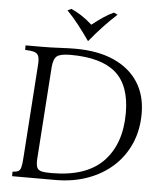

<svg xmlns="http://www.w3.org/2000/svg" viewBox="-58 -920 823 971"><g transform="rotate(5 353.5 -434.5)"><path d="M40 0V-23Q59 -24 68.5 -28.5Q78 -33 82.5 -49Q87 -65 89 -100L121 -565Q124 -600 118.5 -615.5Q113 -631 96.5 -636Q80 -641 50 -642V-665H129Q176 -665 222.5 -667.5Q269 -670 303 -670Q417 -670 498 -634Q579 -598 622 -531.5Q665 -465 665 -372Q665 -288 635 -219.5Q605 -151 550.5 -102Q496 -53 422 -26.5Q348 0 260 0ZM237 -33Q413 -33 499 -122Q585 -211 585 -368Q585 -508 511 -572.5Q437 -637 281 -637Q229 -637 211.5 -622.5Q194 -608 191 -565L159 -100Q157 -69 163 -55Q169 -41 186.5 -37Q204 -33 237 -33ZM481 -869 500 -860Q429 -795 364 -715H362Q334 -755 305.5 -791.5Q277 -828 246 -860L265 -869Q291 -858 319 -839.5Q347 -821 372 -798Q401 -821 428.5 -839.5Q456 -858 481 -869Z"/></g></svg>

Font: Bona Nova SC
Style: Italic
Weight: 400
Italic angle: -4°
Designer: Mateusz Machalski
Foundry: Capitalics
Version: Version 4.001; ttfautohint (v1.8.4.7-5d5b)